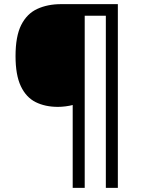

<svg xmlns="http://www.w3.org/2000/svg" viewBox="-20 -780 695 927"><path d="M549 127H491V-704H389V127H331V-273Q316 -269 296.5 -266.5Q277 -264 260 -264Q198 -264 152 -287Q106 -310 80.5 -364Q55 -418 55 -509Q55 -605 82.5 -659.5Q110 -714 160 -737Q210 -760 275 -760H549Z"/></svg>

Font: Noto Sans Limbu
Style: Regular
Weight: 400
Designer: Monotype Design Team
Foundry: Monotype Imaging Inc.
Version: Version 2.004; ttfautohint (v1.8.4.7-5d5b)